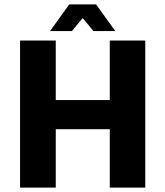

<svg xmlns="http://www.w3.org/2000/svg" viewBox="-20 -851 750 871"><path d="M71 0V-667H233V-397H478V-667H639V0H478V-265H233V0ZM207 -710 294 -831H416L503 -710H404L355 -769L306 -710Z"/></svg>

Font: Maven Pro
Style: Bold
Weight: 700
Designer: Joe Prince
Foundry: Joe Prince
Version: Version 2.103